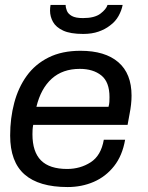

<svg xmlns="http://www.w3.org/2000/svg" viewBox="-20 -743 596 775"><path d="M253 12Q137 12 79 -39Q21 -90 21 -196Q21 -266 37.5 -328Q54 -390 88 -437Q122 -484 176 -511Q230 -538 305 -538Q404 -538 457.5 -492Q511 -446 511 -357Q511 -340 509 -321.5Q507 -303 503 -283L495 -239H114Q112 -228 111.5 -219Q111 -210 111 -201Q111 -130 145.5 -95.5Q180 -61 251 -61Q304 -61 346 -88Q388 -115 399 -179H485Q474 -115 440.5 -72.5Q407 -30 358.5 -9Q310 12 253 12ZM127 -312H418Q421 -322 421.5 -332Q422 -342 422 -351Q422 -412 389 -438.5Q356 -465 302 -465Q233 -465 189 -425.5Q145 -386 127 -312ZM316 -606Q264 -606 235 -619.5Q206 -633 194 -654.5Q182 -676 182 -700Q182 -706 182.5 -711.5Q183 -717 184 -723H245Q245 -712 250 -699.5Q255 -687 270 -678.5Q285 -670 315 -670Q362 -670 385.5 -688Q409 -706 414 -723H475Q471 -701 458.5 -678.5Q446 -656 424 -640Q405 -625 378 -615.5Q351 -606 316 -606Z"/></svg>

Font: Archivo VF Beta
Style: Italic
Weight: 400
Italic angle: -10°
Designer: Hector Gatti
Foundry: Omnibus-Type
Version: Version 1.002